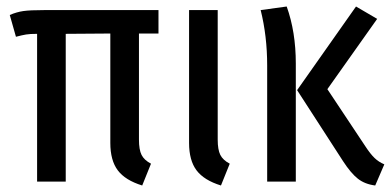

<svg xmlns="http://www.w3.org/2000/svg" viewBox="-20 -558 1201 590"><path d="M407 -455V-129Q407 -98 415 -82Q423 -66 444 -55L417 12Q365 -4 342 -34.5Q319 -65 319 -119V-455L182 -454V0H94V-454Q72 -454 60 -452Q48 -450 29 -445L10 -512Q31 -521 51.5 -524Q72 -527 116 -527H467V-455Z M649 -129Q649 -98 657 -82Q665 -66 686 -55L659 12Q607 -4 584 -34.5Q561 -65 561 -119V-527H649Z M889 -363V0H801V-357Q801 -447 781 -527L861 -538Q889 -460 889 -363ZM986 -284 1103 -108Q1118 -85 1131 -72.5Q1144 -60 1161 -53L1133 12Q1101 8 1079.5 -9Q1058 -26 1034 -63L893 -281L1074 -538L1139 -500Z"/></svg>

Font: Fira Sans Compressed
Style: Regular
Weight: 400
Width: 1
Designer: bBox Type GmbH & Carrois Corporate GbR & Edenspiekermann AG
Foundry: bBox Type GmbH & Carrois Corporate GbR & Edenspiekermann AG
Version: Version 4.301